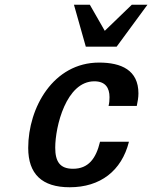

<svg xmlns="http://www.w3.org/2000/svg" viewBox="-20 -777 642 810"><path d="M602 -757H536L422 -647L359 -757H292L342 -580H472ZM99 -153C99 -43 157 13 274 13C403 13 493 -56 524 -179H402C385 -108 353 -65 288 -65C233 -65 213 -95 213 -154C213 -243 259 -434 378 -434C425 -434 442 -406 442 -367C442 -354 441 -342 438 -330H557C561 -349 564 -366 564 -383C564 -481 492 -513 398 -513C205 -513 99 -323 99 -153Z"/></svg>

Font: Perun SemiBold Italic
Style: Regular
Weight: 400
Italic angle: -12°
Foundry: Copyright (c) Stefan Peev, Context Ltd, 2016
Version: Version 1.026